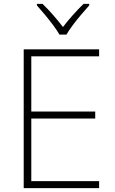

<svg xmlns="http://www.w3.org/2000/svg" viewBox="-20 -1019 591 988"><path d="M490 -51H102V-765H490V-729H141V-445H470V-409H141V-87H490ZM286 -841Q274 -862 253.5 -889.5Q233 -917 210.5 -944Q188 -971 170 -991V-999H199Q226 -973 254 -941Q282 -909 304 -880Q326 -909 354.5 -941Q383 -973 410 -999H439V-991Q421 -971 398 -944Q375 -917 354.5 -889.5Q334 -862 322 -841Z"/></svg>

Font: Noto Sans Tamil UI ExtraLight
Style: Regular
Weight: 200
Designer: Jelle Bosma - Monotype Design Team
Foundry: Monotype Imaging Inc.
Version: Version 2.004; ttfautohint (v1.8.4.7-5d5b)